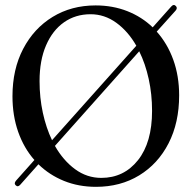

<svg xmlns="http://www.w3.org/2000/svg" viewBox="-20 -731 762 762"><path d="M42.5 4.5Q34 -3 44 -14.5L116.5 -96Q75 -143 52.2 -207.5Q29.5 -272 29.5 -349Q29.5 -456 72 -537.2Q114.5 -618.5 189 -664Q263.5 -709.5 359.5 -709.5Q427.5 -709.5 485.2 -686.8Q543 -664 586 -622.5L659.5 -705Q669 -716 677.5 -707.5Q686 -699.5 677 -689L602 -605.5Q644.5 -558 667.8 -493.5Q691 -429 691 -352.5Q691 -244 649 -162.2Q607 -80.5 532.5 -35Q458 10.5 361 10.5Q292 10.5 234 -13Q176 -36.5 132.5 -79L60.5 2Q51 13 42.5 4.5ZM137 -409Q137 -343.5 150 -283.5Q163 -223.5 186.5 -174.5L521 -549.5Q488.5 -606.5 441.8 -640.5Q395 -674.5 339.5 -674.5Q279.5 -674.5 234 -642.5Q188.5 -610.5 162.8 -551Q137 -491.5 137 -409ZM583.5 -291Q583.5 -357 570.2 -417.5Q557 -478 532.5 -527.5L198 -152Q231 -94 278 -59.5Q325 -25 382 -25Q471.5 -25 527.5 -95.2Q583.5 -165.5 583.5 -291Z"/></svg>

Font: Fraunces 144pt S050
Style: Regular
Weight: 400
Version: Version 1.000; ttfautohint (v1.8.3)